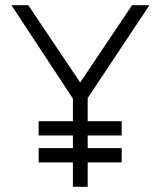

<svg xmlns="http://www.w3.org/2000/svg" viewBox="-20 -720 621 740"><path d="M318 -342 556 -700H489L289 -402L89 -700H24L261 -340V0H318ZM129 -198H449V-253H129ZM129 -94H449V-149H129Z"/></svg>

Font: AdventPro_ExpandedRegular
Style: ExpandedRegular
Weight: 400
Width: 7
Designer: VivaRado, Andreas Kalpakidis
Foundry: VivaRado, Andreas Kalpakidis
Version: Version 3.000